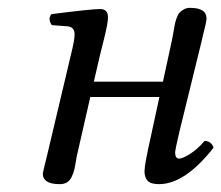

<svg xmlns="http://www.w3.org/2000/svg" viewBox="-20 -459 564 489"><path d="M102 -72 161 -321Q170 -357 170 -372Q170 -390 152 -392L112 -395Q101 -411 111 -423Q213 -436 235 -436Q255 -436 255 -415Q255 -407 252.5 -393.5Q250 -380 244 -356Q238 -332 235 -320L219 -251H395L418 -357Q419 -363 421.5 -376Q424 -389 425 -395.5Q426 -402 429.5 -412Q433 -422 437 -426.5Q441 -431 448 -435Q455 -439 464 -439Q506 -439 506 -412Q506 -407 503.5 -396Q501 -385 497.5 -371.5Q494 -358 493 -352L437 -124Q426 -76 426 -72Q426 -55 436 -55Q445 -55 464 -67Q483 -79 501 -100Q518 -100 524 -83Q451 10 385 10Q364 10 356 1.5Q348 -7 348 -23Q348 -40 365 -115L386 -212H210L178 -72Q176 -65 173.5 -49.5Q171 -34 169 -26Q167 -18 162.5 -8.5Q158 1 150.5 5.5Q143 10 132 10Q89 10 89 -17Q89 -19 102 -72Z"/></svg>

Font: Linux Libertine O
Style: Italic
Weight: 400
Italic angle: -12°
Designer: Philipp H. Poll
Foundry: Philipp H. Poll
Version: Version 5.1.6